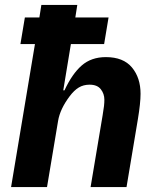

<svg xmlns="http://www.w3.org/2000/svg" viewBox="-20 -760 640 780"><path d="M122 -581H63L81 -689H140L148 -740H294L286 -689H421L403 -581H268L237 -393H242Q273 -460 312 -494Q351 -528 410 -528Q481 -528 516 -486Q551 -444 551 -379Q551 -341 540 -275L494 0H348L397 -292L398 -299Q404 -331 404 -355Q404 -379 389.5 -397.5Q375 -416 344 -416Q319 -416 300 -404.5Q281 -393 263 -369Q224 -317 216 -269L171 0H25Z"/></svg>

Font: iA Writer Mono V
Style: Regular
Weight: 400
Italic angle: -9.5°
Designer: Mike Abbink, Paul van der Laan, Pieter van Rosmalen
Foundry: Bold Monday
Version: Version 2.000